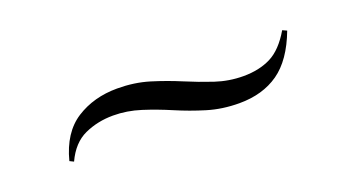

<svg xmlns="http://www.w3.org/2000/svg" viewBox="-25 -397 680 367"><g transform="rotate(-20 315.5 -214.0)"><path d="M421 -160.5Q386.3 -160.5 356 -169.8Q325.8 -179 297.6 -191.1Q269.4 -203.2 241.5 -212.1Q213.7 -221 185.5 -221Q154 -221 127.4 -208.9Q100.8 -196.8 85.5 -163.7L77.4 -167.7Q91.1 -221 127 -244Q162.9 -266.9 210.5 -266.9Q245.2 -266.9 275.4 -257.7Q305.6 -248.4 333.5 -236.7Q361.3 -225 389.1 -215.7Q416.9 -206.5 446 -206.5Q478.2 -206.5 502 -218.5Q525.8 -230.6 545.2 -263.7L554 -259.7Q533.9 -206.5 501.2 -183.5Q468.5 -160.5 421 -160.5Z"/></g></svg>

Font: Playfair 144pt SemiExpanded Light
Style: Regular
Weight: 300
Width: 6
Designer: Claus Eggers Sørensen
Foundry: Claus Eggers Sørensen
Version: Version 2.203